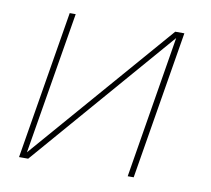

<svg xmlns="http://www.w3.org/2000/svg" viewBox="-64 -591 728 663"><g transform="rotate(10 300.0 -260.0)"><path d="M43 0 129 -520H150L67 -21L499 -520H531L445 0H424L506 -499L75 0Z"/></g></svg>

Font: Iosevka Thin Extended Oblique
Style: Regular
Weight: 100
Width: 7
Italic angle: -9°
Monospace: yes
Designer: Belleve Invis
Foundry: Belleve Invis
Version: Version 32.5.0; ttfautohint (v1.8.4)